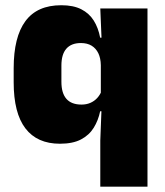

<svg xmlns="http://www.w3.org/2000/svg" viewBox="-20 -524 616 716"><path d="M203.5 12Q118.5 12 74.8 -45.2Q31 -102.5 31 -217V-269.5Q31 -386 74.8 -445.2Q118.5 -504.5 208.5 -504.5Q253.5 -504.5 283 -489.5Q312.5 -474.5 329.5 -447.5Q346.5 -420.5 353.5 -383.5H399L356 -281Q355.5 -307 346.8 -325.2Q338 -343.5 321.8 -353.5Q305.5 -363.5 281.5 -363.5Q246 -363.5 227.5 -342.5Q209 -321.5 209 -279.5V-219Q209 -176.5 227.8 -155.2Q246.5 -134 284 -134Q302.5 -134 317.2 -140.5Q332 -147 342.5 -158.5Q353 -170 359 -185L402.5 -109H353.5Q346.5 -75 329.5 -47.5Q312.5 -20 282 -4Q251.5 12 203.5 12ZM354 172V0L359 -128.5L356 -153V-350L359 -372.5L354 -492.5H530V172Z"/></svg>

Font: Anek Bangla ExtraBold
Style: Regular
Weight: 800
Designer: Sulekha Rajkumar (Bangla), Yesha Goshar (Latin)
Foundry: Ek Type
Version: Version 1.003